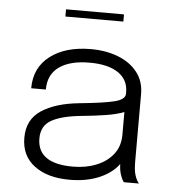

<svg xmlns="http://www.w3.org/2000/svg" viewBox="-51 -741 707 797"><g transform="rotate(5 302.5 -342.0)"><path d="M267.5 9.5Q175.5 9.5 120.8 -31.8Q66 -73 66 -148Q66 -224 123.8 -262.2Q181.5 -300.5 280.5 -310.5Q382 -320.5 426.2 -331.5Q470.5 -342.5 470.5 -366.5V-373.5Q470.5 -425 428.5 -453.5Q386.5 -482 309 -482Q228 -482 182.8 -450Q137.5 -418 137.5 -355H76.5Q76.5 -441.5 140.5 -490Q204.5 -538.5 309.5 -538.5Q372.5 -538.5 423 -519Q473.5 -499.5 503.2 -462Q533 -424.5 533 -370.5V-94Q533 -77 534.2 -61.5Q535.5 -46 539 -34.5Q543.5 -20 548.5 -11.5Q553.5 -3 556.5 0H494Q487 -6.5 478.5 -31.5Q473 -48 472 -74Q444.5 -36 391.5 -13.2Q338.5 9.5 267.5 9.5ZM277 -46Q331 -46 375 -63.8Q419 -81.5 444.8 -114.8Q470.5 -148 470.5 -195.5V-290.5Q440.5 -278.5 394.5 -271.2Q348.5 -264 296.5 -259Q213.5 -251 171 -227.5Q128.5 -204 128.5 -151Q128.5 -46 277 -46ZM192 -664V-694H433.5V-664Z"/></g></svg>

Font: Epilogue Light
Style: Regular
Weight: 300
Designer: Tyler Finck
Foundry: Etcetera Type Co
Version: Version 2.111; ttfautohint (v1.8.3)